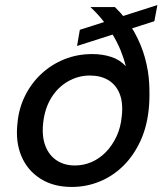

<svg xmlns="http://www.w3.org/2000/svg" viewBox="-20 -728 654 760"><path d="M264 12Q191 12 139.5 -21Q88 -54 64.5 -110.5Q41 -167 49 -239Q54 -298 79 -348.5Q104 -399 144 -436Q184 -473 235 -493.5Q286 -514 345 -514Q385 -514 419.5 -503Q454 -492 478 -466Q470 -498 457.5 -528.5Q445 -559 427.5 -588.5Q410 -618 388 -646Q366 -674 338 -700H435Q483 -653 511.5 -601.5Q540 -550 554 -498.5Q568 -447 570.5 -398.5Q573 -350 570 -309Q564 -232 537 -172.5Q510 -113 468.5 -72Q427 -31 374.5 -9.5Q322 12 264 12ZM276 -73Q312 -73 343.5 -87Q375 -101 400 -127Q425 -153 441.5 -188.5Q458 -224 462 -268Q468 -321 453.5 -357Q439 -393 408.5 -411Q378 -429 336 -429Q289 -429 248.5 -405.5Q208 -382 182.5 -340Q157 -298 151 -242Q145 -189 159.5 -151Q174 -113 204.5 -93Q235 -73 276 -73ZM285 -546 296 -610 603 -708 591 -644Z"/></svg>

Font: DM Sans 12pt Medium
Style: Italic
Weight: 500
Italic angle: -10°
Version: Version 4.004;gftools[0.9.30]